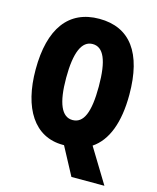

<svg xmlns="http://www.w3.org/2000/svg" viewBox="-130 -815 880 1074"><g transform="rotate(15 310.5 -277.5)"><path d="M582 -358C582 -599 489 -725 311 -725C134 -725 39 -597 39 -359C39 -136 129 9 295 9H302L388 170H579L457 -30C539 -85 582 -196 582 -358ZM216 -358C216 -505 248 -579 311 -579C374 -579 405 -509 405 -358C405 -208 375 -139 311 -139C248 -139 216 -212 216 -358Z"/></g></svg>

Font: Noto Sans Arabic ExtCond Blk
Style: Regular
Weight: 900
Width: 2
Designer: Monotype Design Team, Nadine Chahine, Nizar Qandah and Khaled Hosny
Foundry: Monotype Imaging Inc.
Version: Version 2.012